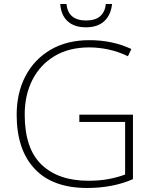

<svg xmlns="http://www.w3.org/2000/svg" viewBox="-20 -977 762 956"><path d="M375 -406H642V-85Q592 -63 534.5 -52Q477 -41 414 -41Q242 -41 152.5 -136.5Q63 -232 63 -406Q63 -513 106 -596.5Q149 -680 230.5 -728.5Q312 -777 425 -777Q483 -777 535 -766Q587 -755 634 -733L617 -697Q569 -720 520.5 -730.5Q472 -741 424 -741Q324 -741 252 -698Q180 -655 141.5 -579.5Q103 -504 103 -407Q103 -237 187 -157Q271 -77 420 -77Q476 -77 521 -85.5Q566 -94 603 -108V-370H375ZM538 -957Q532 -902 499 -871.5Q466 -841 408 -841Q350 -841 317 -871Q284 -901 280 -957H311Q319 -875 409 -875Q455 -875 479 -896.5Q503 -918 507 -957Z"/></svg>

Font: Noto Sans Tamil UI ExtraLight
Style: Regular
Weight: 200
Designer: Jelle Bosma - Monotype Design Team
Foundry: Monotype Imaging Inc.
Version: Version 2.004; ttfautohint (v1.8.4.7-5d5b)